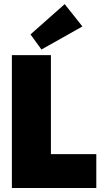

<svg xmlns="http://www.w3.org/2000/svg" viewBox="-20 -934 552 954"><path d="M39 -660H233V-168H458.5V0H39ZM186 -688 131.5 -763 301.5 -913.5 389.5 -802.5Z"/></svg>

Font: League Spartan Thin Black
Style: Regular
Weight: 900
Version: Version 2.002